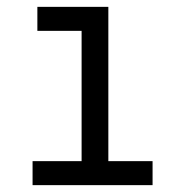

<svg xmlns="http://www.w3.org/2000/svg" viewBox="-20 -540 540 560"><path d="M75 0V-70H218V-450H89V-520H296V-70H425V0Z"/></svg>

Font: Iosevka NFM
Style: Regular
Weight: 400
Monospace: yes
Designer: Belleve Invis
Foundry: Belleve Invis
Version: Version 29.0.4; ttfautohint (v1.8.4);Nerd Fonts 3.3.0